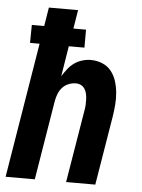

<svg xmlns="http://www.w3.org/2000/svg" viewBox="-53 -777 605 819"><g transform="rotate(5 250.0 -367.5)"><path d="M2 0 97 -578H56L57 -655H110L123 -735H248L235 -655H289V-578H222L201 -448Q211 -464 223 -479.5Q235 -495 250.5 -506Q266 -517 284.5 -522.5Q303 -528 321 -528Q347 -528 370 -518.5Q393 -509 408 -490.5Q423 -472 430.5 -448.5Q438 -425 440.5 -399.5Q443 -374 441 -348Q439 -322 435 -297L386 0H261L313 -314Q315 -325 315.5 -337Q316 -349 315.5 -360.5Q315 -372 312.5 -383Q310 -394 304 -403.5Q298 -413 288 -418Q278 -423 266 -423Q251 -423 235.5 -417Q220 -411 209 -399Q198 -387 192 -372Q186 -357 183 -341L127 0Z"/></g></svg>

Font: Iosevka Extrabold Oblique
Style: Regular
Weight: 800
Italic angle: -9°
Monospace: yes
Designer: Belleve Invis
Foundry: Belleve Invis
Version: Version 32.5.0; ttfautohint (v1.8.4)